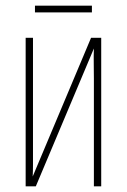

<svg xmlns="http://www.w3.org/2000/svg" viewBox="-20 -661 450 681"><path d="M71 0V-527H97V-123Q97 -101 97 -78Q97 -55 96 -35L303 -527H339V0H313V-382Q313 -408 312.5 -436Q312 -464 313 -489L107 0ZM306 -641V-617H104V-641Z"/></svg>

Font: Noto Sans ExtraCondensed Thin
Style: Regular
Weight: 100
Width: 2
Designer: Monotype Design Team
Foundry: Monotype Imaging Inc.
Version: Version 2.013; ttfautohint (v1.8.4.7-5d5b)